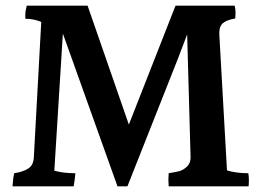

<svg xmlns="http://www.w3.org/2000/svg" viewBox="-20 -702 921 675"><path d="M853 -93Q855 -81 855 -69Q855 -57 854 -47H573Q572 -59 572 -70.5Q572 -82 573 -93Q598 -97 611 -100.5Q624 -104 637 -116Q650 -128 650 -148L638 -581L606 -497L428 -47H393L201 -584L171 -102Q202 -93 245 -93Q243 -69 239 -47H24Q26 -78 30 -93Q62 -98 80 -110Q98 -122 99 -150L125 -625Q98 -636 69 -636Q69 -639 69 -651Q69 -663 74 -682H288L433 -264L597 -682H805Q808 -670 808 -658Q808 -646 807 -637Q777 -632 763.5 -620.5Q750 -609 751 -581L778 -103Q810 -93 853 -93Z"/></svg>

Font: Halant SemiBold
Style: Regular
Weight: 600
Designer: Hitesh Malaviya (Devanagari), Satya Rajpurohit (Latin)
Foundry: Indian Type Foundry
Version: Version 1.101;PS 1.0;hotconv 1.0.78;makeotf.lib2.5.61930; tt